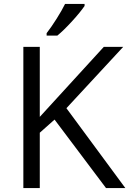

<svg xmlns="http://www.w3.org/2000/svg" viewBox="-20 -951 654 971"><path d="M613.8 0H516.1L255.9 -346.2L181.2 -279.8V0H98.1V-713.9H181.2V-359.9L504.9 -713.9H603L315.9 -403.8ZM215.8 -783.2Q239.3 -813.5 266.4 -856.4Q293.5 -899.4 309.1 -931.2H407.7V-920.9Q386.2 -889.2 343.8 -842.8Q301.3 -796.4 270 -771H215.8Z"/></svg>

Font: Open Sans Y to K
Style: Regular
Weight: 400
Version: Version 1.10